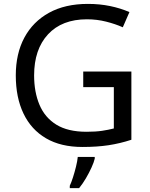

<svg xmlns="http://www.w3.org/2000/svg" viewBox="-20 -744 768 985"><path d="M407 -377H654V-27Q596 -8 537 1Q478 10 403 10Q292 10 216 -34.5Q140 -79 100.5 -161.5Q61 -244 61 -357Q61 -469 105 -551Q149 -633 231.5 -678.5Q314 -724 431 -724Q491 -724 544.5 -713Q598 -702 644 -682L610 -604Q572 -621 524.5 -633Q477 -645 426 -645Q298 -645 226.5 -568Q155 -491 155 -357Q155 -272 182.5 -206.5Q210 -141 269 -104.5Q328 -68 424 -68Q471 -68 504 -73Q537 -78 564 -85V-297H407ZM466 70Q462 88 449.5 115.5Q437 143 420.5 171Q404 199 386 221H338V209Q346 192 354.5 165.5Q363 139 370 110.5Q377 82 379 61H466Z"/></svg>

Font: Noto Sans Coptic
Style: Regular
Weight: 400
Designer: Monotype Design Team, Denis Moyogo Jacquerye
Foundry: Monotype Imaging Inc.
Version: Version 2.002; ttfautohint (v1.8.4.7-5d5b)